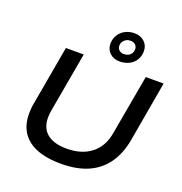

<svg xmlns="http://www.w3.org/2000/svg" viewBox="-160 -1062 1152 1213"><g transform="rotate(20 415.5 -455.0)"><path d="M383 12Q235 12 160 -47Q85 -106 85 -217Q85 -234 86.5 -252.5Q88 -271 92 -290L162 -686H282L211 -285Q209 -274 207.5 -260.5Q206 -247 206 -236Q206 -164 251.5 -127Q297 -90 383 -90Q483 -90 547 -139.5Q611 -189 627 -283L699 -686H819L748 -280Q731 -186 685 -120.5Q639 -55 563.5 -21.5Q488 12 383 12ZM509 -722Q469 -722 443 -746Q417 -770 417 -808Q417 -841 433 -867Q449 -893 476.5 -907.5Q504 -922 539 -922Q580 -922 606 -897.5Q632 -873 632 -835Q632 -802 616.5 -776.5Q601 -751 573 -736.5Q545 -722 509 -722ZM518 -775Q535 -775 548 -781.5Q561 -788 568.5 -800.5Q576 -813 576 -828Q576 -846 563.5 -857.5Q551 -869 531 -869Q515 -869 502 -862Q489 -855 481.5 -843Q474 -831 474 -814Q474 -798 486.5 -786.5Q499 -775 518 -775Z"/></g></svg>

Font: Archivo SemiExpanded Medium
Style: Italic
Weight: 500
Width: 6
Italic angle: -10°
Designer: Hector Gatti
Foundry: Omnibus-Type
Version: Version 2.001